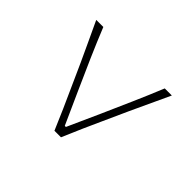

<svg xmlns="http://www.w3.org/2000/svg" viewBox="-93 -667 747 747"><g transform="rotate(-45 280.0 -294.0)"><path d="M490 -86Q403 -127 328.5 -161L229 -206Q194 -222 153.5 -240Q113 -258 70 -276V-312Q113 -330 153.8 -348.2Q194.5 -366.5 229 -382L329 -427Q365 -443.5 406.2 -462.8Q447.5 -482 490 -502V-463Q430.5 -439 367.8 -411.5Q305 -384 243 -356L112 -297V-291L243 -232Q305 -204.5 367.5 -177Q430 -149.5 490 -125Z"/></g></svg>

Font: Commissioner Flair Thin
Style: Regular
Weight: 100
Designer: Kostas Bartsokas
Foundry: Kostas Bartsokas
Version: Version 1.000; ttfautohint (v1.8.3)